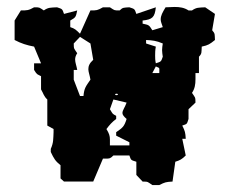

<svg xmlns="http://www.w3.org/2000/svg" viewBox="-20 -535 660 552"><path d="M210 -429 240 -410 248 -363C237 -353 234 -345 234 -336C234 -328 238 -319 240 -306C227 -287 222 -282 220 -259H210L192 -306V-334H202C200 -346 196 -355 196 -364C196 -370 198 -376 202 -382C193 -396 192 -393 192 -410ZM400 -420C419 -419 429 -418 448 -410C447 -403 446 -397 446 -391C446 -385 447 -379 448 -372C443 -357 443 -358 428 -353C426 -362 426 -369 426 -375C426 -383 426 -390 428 -401L400 -410ZM428 -344C440 -338 438 -343 438 -325H418ZM312 -265C313 -266 322 -266 318 -262C317 -261 308 -261 312 -265ZM306 -249 344 -240C339 -226 332 -218 332 -210C332 -205 336 -200 344 -193C337 -171 333 -168 314 -155V-145L352 -126V-117H296V-134C296 -144 294 -151 286 -164C295 -176 302 -184 314 -193V-202C303 -208 305 -206 296 -221ZM78 -514C62 -505 58 -505 40 -505L22 -476V-420C41 -410 57 -405 78 -401L98 -353H78V-334C87 -319 87 -322 98 -316V-278C105 -266 106 -258 116 -249V-174L134 -164V-155C133 -135 134 -125 126 -107V-98C135 -79 139 -72 154 -60V-22L164 -13H248L276 -79H284C295 -79 297 -79 306 -88H352C357 -73 357 -75 372 -70V-32L390 -13C407 -13 404 -12 418 -3H438C454 -11 457 -12 476 -13L484 -70C497 -74 503 -77 514 -88L504 -136H514C513 -154 512 -158 504 -174C519 -179 517 -178 522 -193V-221L542 -240C542 -257 541 -254 532 -268C540 -280 542 -292 542 -307V-325H552V-372C561 -381 559 -385 560 -401C579 -405 583 -408 598 -420C597 -436 599 -438 590 -448L598 -495L570 -514C551 -513 545 -514 532 -505H522C510 -513 497 -515 482 -515C474 -515 465 -514 456 -514C447 -499 442 -490 442 -479C442 -473 445 -466 448 -457L418 -448C408 -464 408 -463 390 -467V-476C418 -479 425 -485 428 -514L372 -495C367 -510 367 -509 352 -514C336 -513 333 -514 324 -505C307 -505 310 -505 296 -514H276C260 -505 258 -505 240 -505L210 -438C199 -449 195 -453 182 -457V-476C198 -485 198 -486 202 -505L164 -495C159 -510 159 -509 144 -514C125 -513 119 -514 106 -505C92 -514 95 -514 78 -514Z"/></svg>

Font: GNUTypewriter
Style: Standard
Weight: 400
Version: Version 001.000